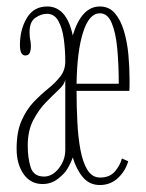

<svg xmlns="http://www.w3.org/2000/svg" viewBox="-20 -546 440 578"><path d="M108 8Q72 8 51 -22Q30 -52 30 -98Q30 -149 44.8 -182.5Q59.5 -216 81.2 -238.8Q103 -261.5 125 -279.2Q147 -297 161.8 -316Q176.5 -335 176.5 -361Q176.5 -396 172 -429Q167.5 -462 155.5 -483.2Q143.5 -504.5 121 -504.5Q104 -504.5 86.5 -492.5Q69 -480.5 69 -449.5Q69 -434.5 71 -426.2Q73 -418 73 -406.5Q73 -395 69.5 -387Q66 -379 56 -379Q40 -379 40 -411Q40 -457 60.8 -491.8Q81.5 -526.5 122 -526.5Q180.5 -526.5 199 -439.5Q225.5 -526.5 280.5 -526.5Q308.5 -526.5 326 -506Q343.5 -485.5 353.2 -452.5Q363 -419.5 366.5 -381.5Q370 -343.5 370 -308Q370 -299 370 -290.2Q370 -281.5 369.5 -272.5H210.5Q210.5 -226.5 212.8 -180.2Q215 -134 222 -95.8Q229 -57.5 243.2 -34.5Q257.5 -11.5 281.5 -11.5Q310.5 -11.5 326.2 -30.2Q342 -49 347 -69L366 -60.5Q357.5 -31 335 -10Q312.5 11 280.5 11Q249.5 11 229.8 -12.2Q210 -35.5 199 -72Q193.5 -55.5 182 -36.5Q175 -24 154.8 -8Q134.5 8 108 8ZM280.5 -506Q248.5 -506 230.2 -449.2Q212 -392.5 210.5 -294H337.5Q337.5 -351.5 333 -399.8Q328.5 -448 316.2 -477Q304 -506 280.5 -506ZM112.5 -14.5Q137.5 -14.5 157 -39.2Q176.5 -64 176.5 -94.5V-308Q175.5 -293.5 158.2 -277.2Q141 -261 119 -238.8Q97 -216.5 80.2 -184.5Q63.5 -152.5 63.5 -107.5Q63.5 -71 72.2 -42.8Q81 -14.5 112.5 -14.5Z"/></svg>

Font: Imbue 50pt Thin
Style: Regular
Weight: 100
Designer: Tyler Finck
Foundry: Etcetera Type Company
Version: Version 1.102; ttfautohint (v1.8.3)